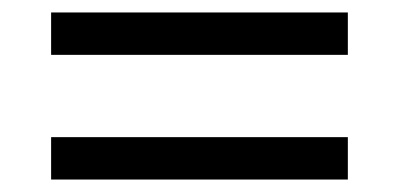

<svg xmlns="http://www.w3.org/2000/svg" viewBox="-20 -460 640 308"><path d="M62 -372V-440H538V-372ZM62 -172V-240H538V-172Z"/></svg>

Font: IBM Plox Mono
Style: Regular
Weight: 400
Monospace: yes
Designer: Mike Abbink, Paul van der Laan, Pieter van Rosmalen
Foundry: Bold Monday
Version: Version 2.1